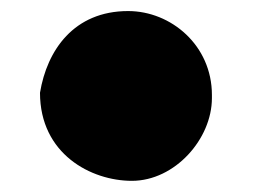

<svg xmlns="http://www.w3.org/2000/svg" viewBox="-20 -776 469 349"><path d="M52.7 -607.4C52.7 -496.1 145.5 -447.3 219.7 -447.3C297.9 -447.3 365.2 -523.4 365.2 -597.7V-603.5C365.2 -693.4 291 -755.9 212.9 -755.9C114.3 -755.9 65.4 -684.6 52.7 -607.4Z"/></svg>

Font: Bowlby One SC
Style: Regular
Weight: 400
Width: 1
Version: Version 1.2